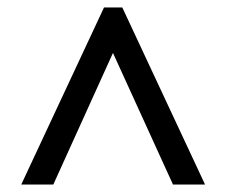

<svg xmlns="http://www.w3.org/2000/svg" viewBox="-20 -734 609 515"><path d="M37 -239 259 -714H308L530 -239H444L283 -592L123 -239Z"/></svg>

Font: Noto Serif Hebrew Black
Style: Regular
Weight: 900
Version: Version 2.003